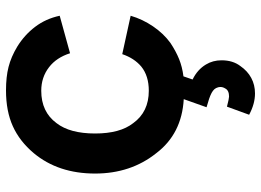

<svg xmlns="http://www.w3.org/2000/svg" viewBox="-135 -483 870 640"><g transform="rotate(-90 300.0 -163.0)"><path d="M439.5 -190.5 567.5 -162.5Q556 -123 532.2 -88Q508.5 -53 477 -30Q449 -11.5 423 -1Q397 9.5 365.5 13.5L355 44Q388 60 405 88.5Q419 111.5 419 140.5Q419 178 400 203Q383.5 227 360.2 239.5Q337 252 308.5 252Q274 252 237.5 232.5L264.5 158.5Q291.5 165.5 298 165.5Q318.5 165.5 325 153Q330 145 330 137.5Q330 135 329.8 133Q329.5 131 329 129Q327 121.5 322.5 116.5Q318 111.5 310 107.2Q302 103 290.5 99Q279 95 262.5 90.5L289.5 14.5Q174 8 109.5 -77Q41.5 -162 41.5 -281Q41.5 -404 109.5 -485.5Q149 -532.5 199.2 -555.2Q249.5 -578 318.5 -578Q364 -578 397 -569.5Q430.5 -561 464.5 -540.5Q503.5 -516.5 530.5 -481Q557.5 -445.5 567.5 -399L442.5 -364.5Q428 -410 396 -434.5Q362.5 -460.5 317.5 -460.5Q247 -460.5 209.5 -409.5Q175 -365 175 -281Q175 -198 209.5 -154Q247 -102 317.5 -102Q367 -102 398 -127Q426 -150.5 439.5 -190.5Z"/></g></svg>

Font: Russisch Sans
Style: Bold
Weight: 700
Designer: Michael Sharanda (font) & Cristiano Sobral (main changes)
Foundry: Michael Sharanda
Version: Version 2.00;September 8, 2020;FontCreator 13.0.0.2681 64-bi